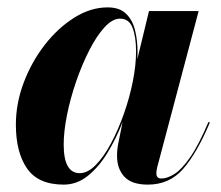

<svg xmlns="http://www.w3.org/2000/svg" viewBox="-20 -490 598 520"><path d="M352.5 -349Q352.5 -340.5 352 -330L383.5 -460H518L405.5 -36Q403.5 -28 403.5 -20.5Q403.5 -6.5 417 -6.5Q433 -6.5 452.5 -18.8Q472 -31 495 -64Q518 -97 544.5 -159.5L548.5 -158.5Q513.5 -75.5 476.2 -32.8Q439 10 380.5 10Q336.5 10 316.8 -11.5Q297 -33 297 -67.5Q297 -77.5 297.8 -85Q298.5 -92.5 299.5 -97.5L312 -159.5Q295 -115.5 271.5 -76.8Q248 -38 218.2 -14Q188.5 10 152.5 10Q83.5 10 53.2 -33.8Q23 -77.5 23 -152.5Q23 -210 44.2 -266.2Q65.5 -322.5 101.2 -368.5Q137 -414.5 181.2 -442.2Q225.5 -470 271.5 -470Q303.5 -470 321 -453.2Q338.5 -436.5 345.5 -409Q352.5 -381.5 352.5 -349ZM348.5 -351Q348.5 -390 339 -414.8Q329.5 -439.5 305 -439.5Q284.5 -439.5 263 -416Q241.5 -392.5 221.8 -353.8Q202 -315 186.2 -269.2Q170.5 -223.5 161.5 -178.8Q152.5 -134 152.5 -98.5Q152.5 -21 196 -21Q217.5 -21 239.2 -43Q261 -65 280.5 -101.5Q300 -138 315.5 -181.8Q331 -225.5 339.8 -269.8Q348.5 -314 348.5 -351Z"/></svg>

Font: Bodoni* 36pt
Style: Bold Italic
Weight: 700
Italic angle: -13°
Version: Version 2.3